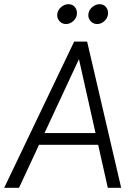

<svg xmlns="http://www.w3.org/2000/svg" viewBox="-41 -899 641 919"><path d="M-21 0 314 -700H376L50 0ZM123 -206 129 -262H450L444 -206ZM475 0 318 -700H376L539 0ZM424 -784Q405 -784 392.5 -798Q380 -812 382 -831Q384 -851 400.5 -865Q417 -879 436 -879Q455 -879 466.5 -865Q478 -851 476 -831Q474 -812 458.5 -798Q443 -784 424 -784ZM275 -784Q256 -784 243.5 -798Q231 -812 233 -831Q235 -851 251.5 -865Q268 -879 287 -879Q306 -879 317.5 -865Q329 -851 327 -831Q325 -812 309.5 -798Q294 -784 275 -784Z"/></svg>

Font: Inclusive Sans Light
Style: Italic
Weight: 300
Italic angle: -7°
Designer: Olivia King
Foundry: Olivia King
Version: Version 2.004